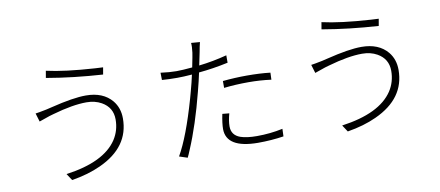

<svg xmlns="http://www.w3.org/2000/svg" viewBox="-71 -1059 3143 1372"><g transform="rotate(-10 1500.0 -373.5)"><path d="M737.3 -337.9Q737.3 -424.8 661.1 -467.8Q614.3 -494.1 552.7 -494.1Q453.1 -494.1 306.6 -452.1Q285.2 -446.3 276.4 -443.4Q271.5 -441.4 200.2 -417L181.6 -478.5Q200.2 -480.5 262.7 -493.2Q275.4 -496.1 303.7 -502.9Q464.8 -543 556.6 -543Q681.6 -543 746.1 -465.8Q790 -412.1 790 -335.9Q790 -127.9 567.4 -26.4Q476.6 15.6 356.4 35.2L324.2 -13.7Q601.6 -51.8 695.3 -193.4Q737.3 -257.8 737.3 -337.9ZM306.6 -766.6Q439.5 -736.3 656.2 -722.7Q690.4 -720.7 713.9 -719.7L705.1 -668.9Q491.2 -682.6 304.7 -714.8Q300.8 -715.8 297.9 -715.8Z M1540 -424.8V-474.6Q1627.9 -483.4 1714.8 -483.4Q1808.6 -483.4 1884.8 -474.6L1882.8 -423.8Q1802.7 -434.6 1717.8 -434.6Q1625 -434.6 1540 -424.8ZM1595.7 -651.4V-597.7Q1487.3 -574.2 1382.8 -564.5Q1371.1 -507.8 1350.6 -429.7Q1292 -199.2 1219.7 -29.3Q1208 0 1197.3 21.5L1137.7 2Q1211.9 -127 1287.1 -390.6Q1294.9 -417 1300.8 -440.4Q1318.4 -503.9 1330.1 -558.6Q1266.6 -553.7 1223.6 -553.7Q1161.1 -553.7 1112.3 -557.6L1111.3 -610.4Q1175.8 -601.6 1225.6 -601.6Q1268.6 -601.6 1340.8 -608.4Q1358.4 -695.3 1360.4 -711.9Q1366.2 -755.9 1363.3 -782.2L1426.8 -777.3Q1418.9 -747.1 1412.1 -707Q1398.4 -640.6 1392.6 -613.3Q1495.1 -625 1595.7 -651.4ZM1495.1 -244.1 1544.9 -239.3Q1530.3 -186.5 1530.3 -146.5Q1530.3 -83 1592.8 -60.5Q1637.7 -44.9 1711.9 -44.9Q1808.6 -44.9 1899.4 -64.5L1897.5 -9.8Q1806.6 3.9 1710.9 3.9Q1482.4 2.9 1481.4 -135.7Q1481.4 -176.8 1495.1 -244.1Z M2737.3 -337.9Q2737.3 -424.8 2661.1 -467.8Q2614.3 -494.1 2552.7 -494.1Q2453.1 -494.1 2306.6 -452.1Q2285.2 -446.3 2276.4 -443.4Q2271.5 -441.4 2200.2 -417L2181.6 -478.5Q2200.2 -480.5 2262.7 -493.2Q2275.4 -496.1 2303.7 -502.9Q2464.8 -543 2556.6 -543Q2681.6 -543 2746.1 -465.8Q2790 -412.1 2790 -335.9Q2790 -127.9 2567.4 -26.4Q2476.6 15.6 2356.4 35.2L2324.2 -13.7Q2601.6 -51.8 2695.3 -193.4Q2737.3 -257.8 2737.3 -337.9ZM2306.6 -766.6Q2439.5 -736.3 2656.2 -722.7Q2690.4 -720.7 2713.9 -719.7L2705.1 -668.9Q2491.2 -682.6 2304.7 -714.8Q2300.8 -715.8 2297.9 -715.8Z"/></g></svg>

Font: Taipei Sans TC Beta Light
Style: Regular
Weight: 300
Designer: JT Foundry
Foundry: JT Foundry
Version: Version 1.000